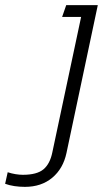

<svg xmlns="http://www.w3.org/2000/svg" viewBox="-144 -494 433 748"><path d="M-47 234Q-68 234 -88 231Q-108 228 -124 222L-114 177Q-99 182 -83.5 184.5Q-68 187 -55 187Q0 187 25.5 165.5Q51 144 60 99L172 -428H98L114 -474H237L115 102Q102 163 59.5 198.5Q17 234 -47 234Z"/></svg>

Font: Kanit ExtraLight
Style: Italic
Weight: 275
Italic angle: -12°
Designer: Katatrad Team
Foundry: CadsonDemak
Version: Version 2.000; ttfautohint (v1.8.3)